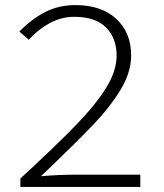

<svg xmlns="http://www.w3.org/2000/svg" viewBox="-20 -734 645 754"><path d="M438 -516Q438 -584 396.5 -626Q355 -668 271 -668Q222 -668 176 -643.5Q130 -619 93 -578L56 -610Q105 -660 158 -687Q211 -714 276 -714Q378 -714 436.5 -660Q495 -606 495 -516Q495 -450 453.5 -381.5Q412 -313 344.5 -242.5Q277 -172 141 -42Q210 -48 272 -48H531V0H60V-33Q201 -163 278.5 -243Q356 -323 397 -389.5Q438 -456 438 -516Z"/></svg>

Font: Nebula Sans Light
Style: Regular
Weight: 300
Designer: Paul D. Hunt for Adobe (as Source Sans)
Foundry: Nebula Entertainment & Broadcasting LLC
Version: Version 1.010